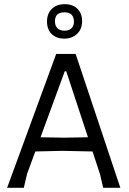

<svg xmlns="http://www.w3.org/2000/svg" viewBox="-20 -899 618 919"><path d="M474 0H556L342 -641H249L14 0H94L110 -68L149 -174L279 -177L423 -174L459 -64ZM297 -558 401 -242 286 -240 174 -242 290 -558ZM351 -856.5C336.3 -871.5 316 -879 290 -879C264 -879 243.3 -871.5 228 -856.5C212.7 -841.5 205 -821.3 205 -796C205 -770 212.7 -749.8 228 -735.5C243.3 -721.2 263 -714 287 -714C311.7 -714 332.2 -721.5 348.5 -736.5C364.8 -751.5 373 -772 373 -798C373 -822 365.7 -841.5 351 -856.5ZM243 -797C243 -825.7 258 -840 288 -840C318.7 -840 334 -825 334 -795C334 -781 329.8 -770.3 321.5 -763C313.2 -755.7 302.3 -752 289 -752C275 -752 263.8 -755.8 255.5 -763.5C247.2 -771.2 243 -782.3 243 -797Z"/></svg>

Font: Alegreya Sans
Style: Regular
Weight: 400
Designer: Juan Pablo del Peral
Foundry: Huerta Tipografica
Version: Version 1.000;PS 001.000;hotconv 1.0.70;makeotf.lib2.5.58329